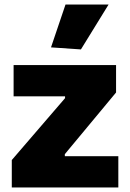

<svg xmlns="http://www.w3.org/2000/svg" viewBox="-20 -827 573 847"><path d="M205 -618 269 -807H459L337 -609ZM32 -121 267 -394V-402H40V-540H492V-419L266 -147V-138H502V0H32Z"/></svg>

Font: Encode Sans Narrow
Style: ExtraBold
Weight: 800
Designer: Pablo Impallari, Andres Torresi
Foundry: Pablo Impallari, Andres Torresi
Version: Version 1.000; ttfautohint (v1.00) -l 8 -r 50 -G 200 -x 14 -